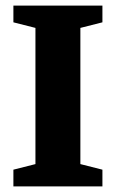

<svg xmlns="http://www.w3.org/2000/svg" viewBox="-20 -668 415 688"><path d="M28 0V-60L107 -80V-568L28 -588V-648H347V-588L268 -568V-80L347 -60V0Z"/></svg>

Font: Faustina ExtraBold
Style: Regular
Weight: 800
Designer: Alfonso Garcia
Foundry: http://www.omnibus-type.com
Version: Version 1.200